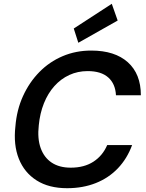

<svg xmlns="http://www.w3.org/2000/svg" viewBox="-20 -978 770 1010"><path d="M333 12Q237 12 172.5 -29Q108 -70 79 -143Q50 -216 61 -313Q68 -400 101 -472.5Q134 -545 187 -599Q240 -653 309.5 -682.5Q379 -712 460 -712Q584 -712 652.5 -650.5Q721 -589 721 -477H590Q587 -537 549.5 -570.5Q512 -604 441 -604Q389 -604 344.5 -583.5Q300 -563 266 -525Q232 -487 211 -434.5Q190 -382 184 -319Q176 -249 194 -199Q212 -149 252 -122.5Q292 -96 352 -96Q423 -96 471.5 -127.5Q520 -159 544 -215H675Q649 -144 600.5 -93Q552 -42 484 -15Q416 12 333 12ZM392 -753 368 -828 568 -958 599 -870Z"/></svg>

Font: DM Sans 12pt SemiBold
Style: Italic
Weight: 600
Italic angle: -10°
Version: Version 4.004;gftools[0.9.30]